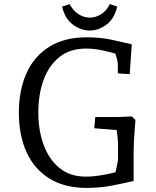

<svg xmlns="http://www.w3.org/2000/svg" viewBox="-20 -902 763 937"><path d="M403 15Q294 15 220 -31.5Q146 -78 109 -160.5Q72 -243 72 -352Q72 -461 109 -544Q146 -627 220 -673.5Q294 -720 403 -720Q468 -720 520 -709Q572 -698 623 -686L613 -540L555 -544V-590Q555 -601 547.5 -625.5Q540 -650 535 -666L563 -634Q529 -646 483.5 -655.5Q438 -665 400 -665Q322 -665 270 -623.5Q218 -582 192.5 -511.5Q167 -441 167 -353Q167 -266 193 -195Q219 -124 270.5 -82Q322 -40 400 -40Q435 -40 481.5 -48Q528 -56 564 -68L538 -36Q543 -59 549.5 -88Q556 -117 556 -128V-196Q556 -209 554 -229Q552 -249 549.5 -268Q547 -287 545 -298L580 -265L440 -276L445 -331H556Q566 -331 586 -332Q606 -333 623 -334L641 -317Q639 -292 637 -264.5Q635 -237 633.5 -211Q632 -185 632 -164V-19Q582 -7 525 4Q468 15 403 15ZM283 -870 320 -882Q337 -849 363.5 -832.5Q390 -816 418 -816Q447 -816 473.5 -832.5Q500 -849 516 -882L552 -870Q539 -812 500.5 -782.5Q462 -753 418 -753Q374 -753 335 -782.5Q296 -812 283 -870Z"/></svg>

Font: Andada Pro
Style: Regular
Weight: 400
Designer: Carolina Giovagnoli
Foundry: Huerta Tipografica
Version: Version 3.003